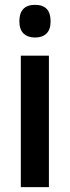

<svg xmlns="http://www.w3.org/2000/svg" viewBox="-20 -773 288 793"><path d="M125 -753Q189 -753 189 -685Q189 -651 172 -634.5Q155 -618 125 -618Q95 -618 77.5 -634.5Q60 -651 60 -685Q60 -753 125 -753ZM182 -543V0H66V-543Z"/></svg>

Font: Noto Sans Myanmar Condensed SemiBold
Style: Regular
Weight: 600
Width: 3
Designer: Monotype Design Team
Foundry: Monotype Imaging Inc.
Version: Version 2.107; ttfautohint (v1.8.4.7-5d5b)